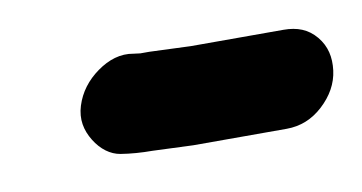

<svg xmlns="http://www.w3.org/2000/svg" viewBox="-31 -404 439 233"><g transform="rotate(-10 188.5 -287.5)"><path d="M193 -226H308C325 -226 340 -232 353 -244C366 -256 374 -270 376 -286C378 -302 375 -316 365 -328C355 -340 342 -345 325 -345H211L160 -347H149L141 -348C125 -351 110 -346 96 -336C82 -326 72 -313 67 -297C62 -281 65 -267 73 -254C81 -241 92 -233 104 -231C116 -229 130 -228 143 -228Z"/></g></svg>

Font: AppleStorm
Style: XbdIta
Weight: 800
Foundry: Cannot Into Space Fonts
Version: Version 1.01